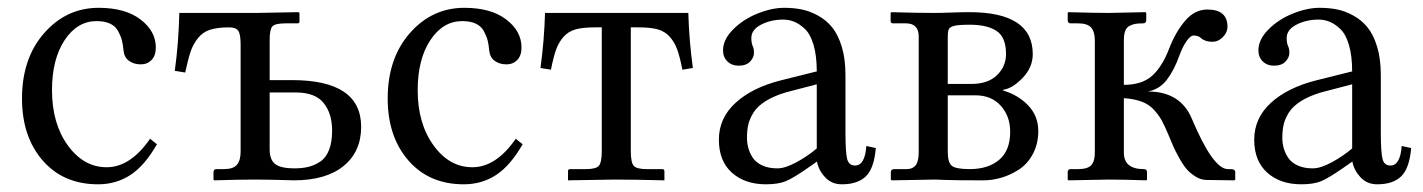

<svg xmlns="http://www.w3.org/2000/svg" viewBox="-20 -462 3660 494"><path d="M383.8 -90.8Q352.1 -35.6 315.4 -11.7Q278.8 12.2 232.4 12.2Q143.1 12.2 89.8 -49.1Q36.6 -110.4 36.6 -208.5Q36.6 -312 93.8 -377Q150.9 -441.9 233.9 -441.9Q302.2 -441.9 341.6 -411.9Q380.9 -381.8 380.9 -339.8Q380.9 -318.8 369.9 -307.6Q358.9 -296.4 342.3 -296.4Q324.7 -296.4 312.3 -305.2Q299.8 -314 297.9 -331.5Q296.4 -347.7 293.7 -358.2Q291 -368.7 284.2 -381.6Q277.3 -394.5 263.4 -401.1Q249.5 -407.7 228.5 -407.7Q178.7 -407.7 146.2 -358.6Q113.8 -309.6 113.8 -230Q113.8 -144 154.5 -87.9Q195.3 -31.7 254.4 -31.7Q315.4 -31.7 366.2 -105Z M599.1 -71.8V-347.2Q599.1 -374 593 -382.8Q586.9 -391.6 569.8 -391.6Q539.6 -391.6 520.5 -385.5Q501.5 -379.4 489 -363.5Q476.6 -347.7 470.2 -328.6Q463.9 -309.6 456.5 -275.4L429.7 -279.8Q439.5 -350.1 441.4 -428.7H637.2L748 -430.7L750.5 -428.7V-405.8Q750.5 -401.9 745.1 -401.9H714.4Q687.5 -401.9 680.7 -394Q673.8 -386.2 673.8 -358.9V-255.9H731.4Q909.2 -255.9 909.2 -135.7Q909.2 -71.8 864 -34.9Q818.8 2 735.8 2Q674.3 0 634.8 0Q594.2 0 531.2 2L529.3 0V-18.6Q529.3 -26.9 537.1 -26.9H556.2Q580.1 -26.9 589.6 -38.1Q599.1 -49.3 599.1 -71.8ZM834.5 -126Q834.5 -169.9 812.7 -197Q791 -224.1 741.2 -224.1H673.8V-77.6Q673.8 -50.8 688.2 -39.8Q702.6 -28.8 737.3 -28.8Q757.8 -28.8 773.7 -32.7Q789.6 -36.6 804.2 -46.4Q818.8 -56.2 826.7 -76.4Q834.5 -96.7 834.5 -126Z M1324.7 -90.8Q1293 -35.6 1256.3 -11.7Q1219.7 12.2 1173.3 12.2Q1084 12.2 1030.8 -49.1Q977.5 -110.4 977.5 -208.5Q977.5 -312 1034.7 -377Q1091.8 -441.9 1174.8 -441.9Q1243.2 -441.9 1282.5 -411.9Q1321.8 -381.8 1321.8 -339.8Q1321.8 -318.8 1310.8 -307.6Q1299.8 -296.4 1283.2 -296.4Q1265.6 -296.4 1253.2 -305.2Q1240.7 -314 1238.8 -331.5Q1237.3 -347.7 1234.6 -358.2Q1231.9 -368.7 1225.1 -381.6Q1218.3 -394.5 1204.3 -401.1Q1190.4 -407.7 1169.4 -407.7Q1119.6 -407.7 1087.2 -358.6Q1054.7 -309.6 1054.7 -230Q1054.7 -144 1095.5 -87.9Q1136.2 -31.7 1195.3 -31.7Q1256.3 -31.7 1307.1 -105Z M1622.6 -391.6H1603V-73.7Q1603 -43.9 1610.6 -35.4Q1618.2 -26.9 1643.6 -26.9H1683.6Q1689.5 -26.9 1689.5 -21V2Q1611.3 0 1561.5 0L1441.4 2V-21.5Q1441.4 -26.9 1446.8 -26.9H1487.8Q1513.7 -26.9 1521 -35.6Q1528.3 -44.4 1528.3 -73.7V-391.6H1510.7Q1480 -391.6 1461.2 -386.5Q1442.4 -381.3 1429.9 -367.2Q1417.5 -353 1410.9 -334.7Q1404.3 -316.4 1397.5 -282.7L1370.6 -287.1Q1380.4 -358.9 1382.3 -428.7H1751Q1752.9 -358.9 1762.7 -287.1L1735.8 -282.7Q1729 -316.4 1722.4 -334.7Q1715.8 -353 1703.4 -367.2Q1690.9 -381.3 1672.1 -386.5Q1653.3 -391.6 1622.6 -391.6Z M2081.5 -245.1 2002.9 -224.6Q1971.2 -215.3 1950 -201.9Q1928.7 -188.5 1918.7 -172.4Q1908.7 -156.2 1905.3 -141.4Q1901.9 -126.5 1901.9 -107.4Q1901.9 -94.2 1905.3 -81.5Q1908.7 -68.8 1916.7 -56.4Q1924.8 -43.9 1941.2 -36.4Q1957.5 -28.8 1980 -28.8Q2000.5 -28.8 2029.5 -44.7Q2058.6 -60.5 2081.5 -80.1ZM2146 12.2Q2119.6 12.2 2102.8 -6.1Q2085.9 -24.4 2082 -46.4L2059.1 -30.3Q2022 -4.4 2002.4 3.9Q1982.9 12.2 1950.7 12.2Q1896.5 12.2 1863 -17.8Q1829.6 -47.9 1829.6 -102.5Q1829.6 -158.2 1872.6 -197.5Q1915.5 -236.8 1989.7 -255.4L2081.5 -278.3Q2081.5 -318.4 2073.2 -346.4Q2064.9 -374.5 2050.8 -387.7Q2036.6 -400.9 2023.2 -406.2Q2009.8 -411.6 1995.1 -411.6Q1963.9 -411.6 1938.5 -398.7Q1913.1 -385.7 1913.1 -364.3Q1913.1 -351.6 1916.5 -343.8Q1919.9 -337.9 1919.9 -325.7Q1919.9 -314 1909.9 -303.5Q1899.9 -293 1880.4 -293Q1862.8 -293 1851.6 -304Q1840.3 -314.9 1840.3 -332.5Q1840.3 -360.4 1866.5 -386.5Q1892.6 -412.6 1929.2 -427.2Q1965.8 -441.9 1998 -441.9Q2022 -441.9 2042.7 -437.7Q2063.5 -433.6 2084.7 -421.9Q2106 -410.2 2121.1 -391.6Q2136.2 -373 2145.8 -341.8Q2155.3 -310.5 2155.3 -269.5V-122.6Q2155.3 -71.8 2159.4 -54Q2163.6 -36.1 2179.7 -36.1Q2205.6 -36.1 2209 -86.4L2233.4 -81.1Q2229 -28.8 2207.8 -8.3Q2186.5 12.2 2146 12.2Z M2418.5 -246.1H2480Q2522 -246.1 2545.2 -268.6Q2568.4 -291 2568.4 -323.2Q2568.4 -366.2 2544.2 -382.3Q2520 -398.4 2475.1 -398.4Q2446.3 -398.4 2435.1 -395.5Q2423.8 -392.6 2421.1 -386.7Q2418.5 -380.9 2418.5 -364.3ZM2418.5 -216.8V-71.8Q2418.5 -44.4 2428.7 -35.6Q2439 -26.9 2475.1 -26.9Q2522.5 -26.9 2550.8 -50.8Q2579.1 -74.7 2579.1 -123Q2579.1 -163.1 2554.9 -189.9Q2530.8 -216.8 2489.3 -216.8ZM2274.4 2 2272 0V-18.1Q2272 -26.9 2280.8 -26.9H2313Q2328.1 -26.9 2335.9 -36.6Q2343.8 -46.4 2343.8 -71.3V-367.7Q2343.8 -401.9 2311 -401.9H2276.9Q2274.9 -401.9 2273.2 -403.6Q2271.5 -405.3 2271.5 -406.7V-428.7L2273.4 -430.7Q2339.8 -428.7 2382.3 -428.7Q2399.9 -428.7 2427.2 -429.7Q2454.6 -430.7 2474.1 -430.7Q2637.2 -430.7 2637.2 -322.8Q2637.2 -288.6 2611.1 -261.5Q2585 -234.4 2561 -231V-229Q2598.6 -218.3 2625 -191.2Q2651.4 -164.1 2651.4 -125Q2651.4 -92.3 2637.9 -66.7Q2624.5 -41 2602.8 -26.6Q2581.1 -12.2 2557.4 -5.1Q2533.7 2 2510.3 2Q2437 2 2413.6 1Q2390.1 0 2386.7 0Z M2871.6 -69.3Q2871.6 -26.9 2922.9 -26.9Q2931.2 -26.9 2931.2 -18.6V0L2929.2 2Q2871.6 0 2832.5 0Q2832.5 0 2729 2L2727.1 0V-18.6Q2727.1 -26.9 2734.9 -26.9H2753.9Q2778.3 -26.9 2787.6 -36.9Q2796.9 -46.9 2796.9 -69.3V-357.9Q2796.9 -380.4 2787.4 -391.1Q2777.8 -401.9 2753.9 -401.9H2734.9Q2727.1 -401.9 2727.1 -410.2V-428.7L2729 -430.7Q2796.9 -428.7 2832.5 -428.7L2927.2 -430.7L2929.2 -428.7V-410.2Q2929.2 -401.9 2920.9 -401.9Q2908.7 -401.9 2901.4 -400.6Q2894 -399.4 2886.2 -395.5Q2878.4 -391.6 2875 -382.3Q2871.6 -373 2871.6 -358.4V-243.7Q2918.5 -243.7 2944.6 -267.3Q2970.7 -291 2988.3 -337.4Q3004.4 -379.4 3029.1 -408.4Q3053.7 -437.5 3086.4 -437.5Q3138.2 -437.5 3138.2 -393.1Q3138.2 -378.4 3126.2 -366.5Q3114.3 -354.5 3100.1 -354.5Q3080.6 -354.5 3070.3 -363.8Q3063.5 -370.6 3050.8 -370.6Q3043 -370.6 3032.7 -356Q3022.5 -341.3 3014.2 -318.4Q3000.5 -280.3 2981.7 -256.1Q2962.9 -231.9 2933.1 -226.6Q3017.1 -226.6 3046.4 -156.7Q3101.1 -26.9 3139.2 -26.9H3147Q3158.2 -26.9 3158.2 -18.6V0L3155.8 2L3083 1Q3068.8 0.5 3055.4 -8.1Q3042 -16.6 3033 -27.1Q3023.9 -37.6 3013.7 -56.2Q3003.4 -74.7 2999 -85Q2994.6 -95.2 2987.3 -112.8Q2977.1 -137.2 2969.7 -150.9Q2962.4 -164.6 2949.5 -179Q2936.5 -193.4 2917.7 -200.4Q2898.9 -207.5 2871.6 -209.5Z M3459 -245.1 3380.4 -224.6Q3348.6 -215.3 3327.4 -201.9Q3306.2 -188.5 3296.1 -172.4Q3286.1 -156.2 3282.7 -141.4Q3279.3 -126.5 3279.3 -107.4Q3279.3 -94.2 3282.7 -81.5Q3286.1 -68.8 3294.2 -56.4Q3302.2 -43.9 3318.6 -36.4Q3335 -28.8 3357.4 -28.8Q3377.9 -28.8 3407 -44.7Q3436 -60.5 3459 -80.1ZM3523.4 12.2Q3497.1 12.2 3480.2 -6.1Q3463.4 -24.4 3459.5 -46.4L3436.5 -30.3Q3399.4 -4.4 3379.9 3.9Q3360.4 12.2 3328.1 12.2Q3273.9 12.2 3240.5 -17.8Q3207 -47.9 3207 -102.5Q3207 -158.2 3250 -197.5Q3293 -236.8 3367.2 -255.4L3459 -278.3Q3459 -318.4 3450.7 -346.4Q3442.4 -374.5 3428.2 -387.7Q3414.1 -400.9 3400.6 -406.2Q3387.2 -411.6 3372.6 -411.6Q3341.3 -411.6 3315.9 -398.7Q3290.5 -385.7 3290.5 -364.3Q3290.5 -351.6 3293.9 -343.8Q3297.4 -337.9 3297.4 -325.7Q3297.4 -314 3287.4 -303.5Q3277.3 -293 3257.8 -293Q3240.2 -293 3229 -304Q3217.8 -314.9 3217.8 -332.5Q3217.8 -360.4 3243.9 -386.5Q3270 -412.6 3306.6 -427.2Q3343.3 -441.9 3375.5 -441.9Q3399.4 -441.9 3420.2 -437.7Q3440.9 -433.6 3462.2 -421.9Q3483.4 -410.2 3498.5 -391.6Q3513.7 -373 3523.2 -341.8Q3532.7 -310.5 3532.7 -269.5V-122.6Q3532.7 -71.8 3536.9 -54Q3541 -36.1 3557.1 -36.1Q3583 -36.1 3586.4 -86.4L3610.8 -81.1Q3606.4 -28.8 3585.2 -8.3Q3564 12.2 3523.4 12.2Z"/></svg>

Font: Libertinage
Style: l
Weight: 400
Designer: OSP
Foundry: OSP
Version: Version 1.0; 2008; OFL relea